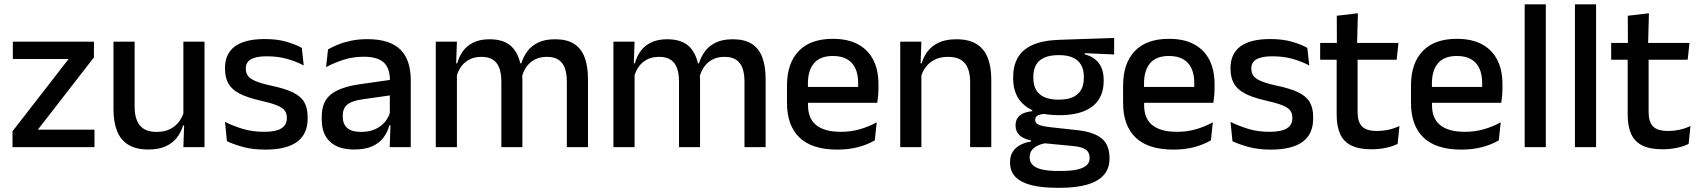

<svg xmlns="http://www.w3.org/2000/svg" viewBox="-20 -682 7878 890"><path d="M155.5 -81H418V0H38V-73.5L298 -408.5H39.5V-489H415.5V-416Z M506 -489H604V-187Q604 -152 613.8 -125.8Q623.5 -99.5 646 -85Q668.5 -70.5 706.5 -70.5Q742.5 -70.5 768.2 -83.5Q794 -96.5 810.5 -118.8Q827 -141 833.5 -168.5L849.5 -100.5H828.5Q820 -70 800.5 -44.5Q781 -19 748.5 -4Q716 11 668 11Q611 11 575.2 -10.8Q539.5 -32.5 522.8 -74.2Q506 -116 506 -176ZM830 -489H928V0H830L834 -114.5L830 -120.5Z M1210 11.5Q1151 11.5 1106.5 -0.8Q1062 -13 1032 -27.5L1023 -117Q1060 -98.5 1104.5 -84.8Q1149 -71 1204.5 -71Q1258 -71 1283.8 -86.8Q1309.5 -102.5 1309.5 -133.5V-137.5Q1309.5 -157.5 1299 -170.8Q1288.5 -184 1261.8 -194.5Q1235 -205 1186 -216Q1124.5 -230 1089 -249Q1053.5 -268 1038.2 -295.8Q1023 -323.5 1023 -362.5V-367Q1023 -433 1069 -467Q1115 -501 1207 -501Q1265 -501 1308 -488.5Q1351 -476 1379 -460L1388 -378.5Q1354.5 -396.5 1311.8 -408.8Q1269 -421 1217 -421Q1181.5 -421 1160 -414.2Q1138.5 -407.5 1129 -395.2Q1119.5 -383 1119.5 -366V-362.5Q1119.5 -344 1129.5 -330.2Q1139.5 -316.5 1165.2 -305.8Q1191 -295 1237 -285Q1299 -272 1336 -254.5Q1373 -237 1389.5 -209.8Q1406 -182.5 1406 -139.5V-132Q1406 -60.5 1357 -24.5Q1308 11.5 1210 11.5Z M1884 0H1786.5L1790.5 -116L1787 -131V-285L1787.5 -309.5Q1787.5 -366 1758.8 -392.5Q1730 -419 1666.5 -419Q1615 -419 1571 -404.5Q1527 -390 1491.5 -371L1500.5 -453Q1520.5 -464.5 1547.5 -475.5Q1574.5 -486.5 1608.5 -493.5Q1642.5 -500.5 1683 -500.5Q1738.5 -500.5 1777 -487.2Q1815.5 -474 1839 -449Q1862.5 -424 1873.2 -389Q1884 -354 1884 -311ZM1621 11Q1548.5 11 1510 -24.8Q1471.5 -60.5 1471.5 -126.5V-141.5Q1471.5 -211.5 1514.8 -245.2Q1558 -279 1651 -292L1798 -313L1803.5 -242L1662.5 -222Q1612 -215 1590.5 -197.8Q1569 -180.5 1569 -147V-140Q1569 -106.5 1589.8 -88.5Q1610.5 -70.5 1653 -70.5Q1692 -70.5 1720 -83.5Q1748 -96.5 1765.5 -118.2Q1783 -140 1789.5 -166.5L1803 -101H1785Q1777 -71 1758.5 -45.5Q1740 -20 1706.8 -4.5Q1673.5 11 1621 11Z M2705.5 0H2607.5V-304.5Q2607.5 -339 2598.8 -364.8Q2590 -390.5 2569.8 -404.5Q2549.5 -418.5 2515 -418.5Q2482 -418.5 2458 -405.5Q2434 -392.5 2419.2 -370.5Q2404.5 -348.5 2398 -320.5L2385 -388.5H2396.5Q2405.5 -418 2424 -443.5Q2442.5 -469 2474 -484.5Q2505.5 -500 2553.5 -500Q2607.5 -500 2641 -478.8Q2674.5 -457.5 2690 -416.2Q2705.5 -375 2705.5 -315.5ZM2098 0H2000V-489H2098L2094 -374.5L2098 -368.5ZM2401.5 0H2304V-304.5Q2304 -339 2295.2 -364.8Q2286.5 -390.5 2266.2 -404.5Q2246 -418.5 2211.5 -418.5Q2178.5 -418.5 2154.5 -405.5Q2130.5 -392.5 2115.8 -370.5Q2101 -348.5 2094.5 -320.5L2078.5 -388.5H2099.5Q2107.5 -419.5 2125.8 -444.8Q2144 -470 2174.5 -485Q2205 -500 2249.5 -500Q2317.5 -500 2352.5 -465Q2387.5 -430 2396.5 -363Q2399 -353.5 2400.2 -341.5Q2401.5 -329.5 2401.5 -318Z M3529 0H3431V-304.5Q3431 -339 3422.2 -364.8Q3413.5 -390.5 3393.2 -404.5Q3373 -418.5 3338.5 -418.5Q3305.5 -418.5 3281.5 -405.5Q3257.5 -392.5 3242.8 -370.5Q3228 -348.5 3221.5 -320.5L3208.5 -388.5H3220Q3229 -418 3247.5 -443.5Q3266 -469 3297.5 -484.5Q3329 -500 3377 -500Q3431 -500 3464.5 -478.8Q3498 -457.5 3513.5 -416.2Q3529 -375 3529 -315.5ZM2921.5 0H2823.5V-489H2921.5L2917.5 -374.5L2921.5 -368.5ZM3225 0H3127.5V-304.5Q3127.5 -339 3118.8 -364.8Q3110 -390.5 3089.8 -404.5Q3069.5 -418.5 3035 -418.5Q3002 -418.5 2978 -405.5Q2954 -392.5 2939.2 -370.5Q2924.5 -348.5 2918 -320.5L2902 -388.5H2923Q2931 -419.5 2949.2 -444.8Q2967.5 -470 2998 -485Q3028.5 -500 3073 -500Q3141 -500 3176 -465Q3211 -430 3220 -363Q3222.5 -353.5 3223.8 -341.5Q3225 -329.5 3225 -318Z M3861.5 11.5Q3744.5 11.5 3686.2 -44.2Q3628 -100 3628 -205V-285Q3628 -388.5 3682.2 -445.2Q3736.5 -502 3840.5 -502Q3911 -502 3958 -476.2Q4005 -450.5 4028.5 -403.5Q4052 -356.5 4052 -292V-273.5Q4052 -256.5 4050.5 -239Q4049 -221.5 4046.5 -205.5H3956.5Q3957.5 -231.5 3957.8 -254.5Q3958 -277.5 3958 -296.5Q3958 -337 3945 -365Q3932 -393 3906 -407.8Q3880 -422.5 3840.5 -422.5Q3782 -422.5 3753.5 -389.2Q3725 -356 3725 -294.5V-248.5L3725.5 -237V-193.5Q3725.5 -166 3733.8 -143.5Q3742 -121 3760.2 -104.8Q3778.5 -88.5 3807.5 -79.8Q3836.5 -71 3878 -71Q3925 -71 3966.2 -83Q4007.5 -95 4044 -115L4035 -31.5Q4002 -12 3958.2 -0.2Q3914.5 11.5 3861.5 11.5ZM4026.5 -205.5H3680V-279H4026.5Z M4575 0H4477V-302Q4477 -337.5 4467.2 -363.5Q4457.5 -389.5 4435.2 -404Q4413 -418.5 4374.5 -418.5Q4339 -418.5 4313 -405.5Q4287 -392.5 4270.8 -370.5Q4254.5 -348.5 4247.5 -320.5L4231.5 -388.5H4252.5Q4261 -419.5 4280.5 -444.8Q4300 -470 4332.5 -485Q4365 -500 4413 -500Q4470.5 -500 4506 -478.2Q4541.5 -456.5 4558.2 -415Q4575 -373.5 4575 -313ZM4251 0H4153V-489H4251L4247 -374.5L4251 -368.5Z M4889.5 -148Q4786.5 -148 4731.5 -192Q4676.5 -236 4676.5 -317.5V-325.5Q4676.5 -377 4698 -414.8Q4719.5 -452.5 4766.8 -473.8Q4814 -495 4890.5 -497.5L5144.5 -506V-429.5L5008.5 -435.5V-430Q5037.5 -422.5 5056.8 -406.8Q5076 -391 5086 -367.5Q5096 -344 5096 -312V-306.5Q5096 -229.5 5043.8 -188.8Q4991.5 -148 4889.5 -148ZM4885.5 110.5H4898Q4940.5 110.5 4970 104.5Q4999.5 98.5 5015.2 85.5Q5031 72.5 5031 51V49.5Q5031 24 5013 11.2Q4995 -1.5 4950.5 -5.5L4809.5 -19L4834 -20Q4810 -16 4791.8 -7.8Q4773.5 0.5 4763.2 13.8Q4753 27 4753 46.5V47.5Q4753 70.5 4768.8 84.5Q4784.5 98.5 4814.2 104.5Q4844 110.5 4885.5 110.5ZM4896 188.5H4879.5Q4812 188.5 4763.2 176.8Q4714.5 165 4688.2 139.2Q4662 113.5 4662 71V69Q4662 40.5 4674.8 21Q4687.5 1.5 4709.8 -10.2Q4732 -22 4759.5 -26V-31Q4723 -38.5 4705.2 -55.8Q4687.5 -73 4687.5 -100.5V-101Q4687.5 -120 4696 -133.8Q4704.5 -147.5 4721.8 -155.8Q4739 -164 4765 -166.5V-177.5L4868 -152.5L4830.5 -154Q4801 -153.5 4789.8 -146.5Q4778.5 -139.5 4778.5 -126.5V-126Q4778.5 -111 4795.2 -103.8Q4812 -96.5 4852 -92L4971 -79Q5050 -70.5 5086.5 -40.5Q5123 -10.5 5123 50.5V53Q5123 100 5095.8 130Q5068.5 160 5017.8 174.2Q4967 188.5 4896 188.5ZM4888 -220Q4926.5 -220 4952.2 -231.2Q4978 -242.5 4991 -265Q5004 -287.5 5004 -320V-327.5Q5004 -359.5 4991.2 -381.5Q4978.5 -403.5 4953.2 -415Q4928 -426.5 4889.5 -426.5H4887Q4845.5 -426.5 4819.5 -414.2Q4793.5 -402 4781.8 -379.8Q4770 -357.5 4770 -327V-320Q4770 -287.5 4783 -265Q4796 -242.5 4822.2 -231.2Q4848.5 -220 4888 -220Z M5419.5 11.5Q5302.5 11.5 5244.2 -44.2Q5186 -100 5186 -205V-285Q5186 -388.5 5240.2 -445.2Q5294.5 -502 5398.5 -502Q5469 -502 5516 -476.2Q5563 -450.5 5586.5 -403.5Q5610 -356.5 5610 -292V-273.5Q5610 -256.5 5608.5 -239Q5607 -221.5 5604.5 -205.5H5514.5Q5515.5 -231.5 5515.8 -254.5Q5516 -277.5 5516 -296.5Q5516 -337 5503 -365Q5490 -393 5464 -407.8Q5438 -422.5 5398.5 -422.5Q5340 -422.5 5311.5 -389.2Q5283 -356 5283 -294.5V-248.5L5283.5 -237V-193.5Q5283.5 -166 5291.8 -143.5Q5300 -121 5318.2 -104.8Q5336.5 -88.5 5365.5 -79.8Q5394.5 -71 5436 -71Q5483 -71 5524.2 -83Q5565.5 -95 5602 -115L5593 -31.5Q5560 -12 5516.2 -0.2Q5472.5 11.5 5419.5 11.5ZM5584.5 -205.5H5238V-279H5584.5Z M5871 11.5Q5812 11.5 5767.5 -0.8Q5723 -13 5693 -27.5L5684 -117Q5721 -98.5 5765.5 -84.8Q5810 -71 5865.5 -71Q5919 -71 5944.8 -86.8Q5970.5 -102.5 5970.5 -133.5V-137.5Q5970.5 -157.5 5960 -170.8Q5949.5 -184 5922.8 -194.5Q5896 -205 5847 -216Q5785.5 -230 5750 -249Q5714.5 -268 5699.2 -295.8Q5684 -323.5 5684 -362.5V-367Q5684 -433 5730 -467Q5776 -501 5868 -501Q5926 -501 5969 -488.5Q6012 -476 6040 -460L6049 -378.5Q6015.5 -396.5 5972.8 -408.8Q5930 -421 5878 -421Q5842.5 -421 5821 -414.2Q5799.5 -407.5 5790 -395.2Q5780.5 -383 5780.5 -366V-362.5Q5780.5 -344 5790.5 -330.2Q5800.5 -316.5 5826.2 -305.8Q5852 -295 5898 -285Q5960 -272 5997 -254.5Q6034 -237 6050.5 -209.8Q6067 -182.5 6067 -139.5V-132Q6067 -60.5 6018 -24.5Q5969 11.5 5871 11.5Z M6337.5 10Q6279 10 6243.5 -7.8Q6208 -25.5 6192 -61.2Q6176 -97 6176 -150.5V-449.5H6273V-162Q6273 -117 6293.5 -96Q6314 -75 6362.5 -75Q6391.5 -75 6418 -81Q6444.5 -87 6467 -98L6458.5 -15Q6434.5 -3 6403 3.5Q6371.5 10 6337.5 10ZM6454 -405H6099.5V-483H6462.5ZM6270.5 -474.5H6177L6176.5 -609L6274.5 -620.5Z M6754 11.5Q6637 11.5 6578.8 -44.2Q6520.5 -100 6520.5 -205V-285Q6520.5 -388.5 6574.8 -445.2Q6629 -502 6733 -502Q6803.5 -502 6850.5 -476.2Q6897.5 -450.5 6921 -403.5Q6944.5 -356.5 6944.5 -292V-273.5Q6944.5 -256.5 6943 -239Q6941.5 -221.5 6939 -205.5H6849Q6850 -231.5 6850.2 -254.5Q6850.5 -277.5 6850.5 -296.5Q6850.5 -337 6837.5 -365Q6824.5 -393 6798.5 -407.8Q6772.5 -422.5 6733 -422.5Q6674.5 -422.5 6646 -389.2Q6617.5 -356 6617.5 -294.5V-248.5L6618 -237V-193.5Q6618 -166 6626.2 -143.5Q6634.5 -121 6652.8 -104.8Q6671 -88.5 6700 -79.8Q6729 -71 6770.5 -71Q6817.5 -71 6858.8 -83Q6900 -95 6936.5 -115L6927.5 -31.5Q6894.5 -12 6850.8 -0.2Q6807 11.5 6754 11.5ZM6919 -205.5H6572.5V-279H6919Z M7145.5 0H7047.5V-662H7145.5Z M7378.5 0H7280.5V-662H7378.5Z M7686.5 10Q7628 10 7592.5 -7.8Q7557 -25.5 7541 -61.2Q7525 -97 7525 -150.5V-449.5H7622V-162Q7622 -117 7642.5 -96Q7663 -75 7711.5 -75Q7740.5 -75 7767 -81Q7793.5 -87 7816 -98L7807.5 -15Q7783.5 -3 7752 3.5Q7720.5 10 7686.5 10ZM7803 -405H7448.5V-483H7811.5ZM7619.5 -474.5H7526L7525.5 -609L7623.5 -620.5Z"/></svg>

Font: Anek Malayalam Medium
Style: Regular
Weight: 500
Designer: Maithili Shingre (Malayalam) & Yesha Goshar (Latin)
Foundry: Ek Type
Version: Version 1.003